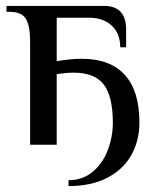

<svg xmlns="http://www.w3.org/2000/svg" viewBox="-20 -490 517 650"><path d="M452 -75Q452 -14 424.5 35Q397 84 343 112Q289 140 212 140V120Q260 120 294 91.5Q328 63 345 18Q362 -27 362 -75Q362 -163 331.5 -203.5Q301 -244 229 -244Q205 -244 172 -239V0H82V-350Q82 -401 68 -425.5Q54 -450 12 -450H2V-470H332Q407 -470 407 -390V-330H387Q387 -377 358 -403.5Q329 -430 282 -430H172V-283Q220 -291 257 -291Q353 -291 402.5 -236.5Q452 -182 452 -75Z"/></svg>

Font: Philosopher
Style: Regular
Weight: 400
Designer: Jovanny Lemonad
Foundry: Jovanny Lemonad
Version: Version 2.000